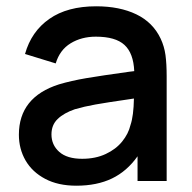

<svg xmlns="http://www.w3.org/2000/svg" viewBox="-20 -575 610 610"><path d="M509.5 -332.5V0H417V-78.5Q383.5 -31 335.8 -8Q288 15 222.5 15Q164.5 15 123.5 -6.8Q82.5 -28.5 61.2 -65.2Q40 -102 40 -147Q40 -266.5 167.5 -307Q206 -318.5 254.8 -326.8Q303.5 -335 390 -347L406.5 -349Q404 -406 375.5 -432.2Q347 -458.5 284.5 -458.5Q239 -458.5 204.5 -437.5Q170 -416.5 157 -373.5L59.5 -403.5Q79.5 -475 136.8 -515Q194 -555 285.5 -555Q360 -555 413 -529.5Q466 -504 490.5 -452Q502 -427.5 505.8 -399.8Q509.5 -372 509.5 -332.5ZM394.5 -177.5Q404.5 -206.5 405.5 -262L392.5 -260Q319.5 -249.5 283.2 -243Q247 -236.5 218 -228Q183 -216 163.2 -197Q143.5 -178 143.5 -148Q143.5 -114.5 168.2 -92.5Q193 -70.5 241 -70.5Q283.5 -70.5 316 -85.8Q348.5 -101 368.2 -125.5Q388 -150 394.5 -177.5Z"/></svg>

Font: Manrope KiralyPet SmBd KiralyPet
Style: Regular
Weight: 600
Designer: Mikhail Sharanda
Foundry: Mikhail Sharanda
Version: Version 4.502